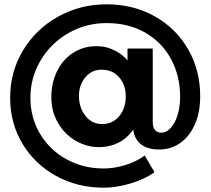

<svg xmlns="http://www.w3.org/2000/svg" viewBox="-20 -720 976 890"><path d="M729 -105Q751 -105 771 -126.5Q791 -148 803 -186Q815 -224 815 -271Q815 -367 773.5 -445Q732 -523 654.5 -568Q577 -613 474 -613Q378 -613 297 -566.5Q216 -520 168.5 -440.5Q121 -361 121 -267Q121 -174 166 -99Q211 -24 288.5 18.5Q366 61 461 61Q508 61 559.5 45.5Q611 30 651 1L696 78Q653 110 586.5 130Q520 150 461 150Q339 150 240 95.5Q141 41 84 -54Q27 -149 27 -267Q27 -387 86.5 -486Q146 -585 248.5 -642.5Q351 -700 474 -700Q597 -700 696 -645Q795 -590 851.5 -492.5Q908 -395 908 -274Q908 -200 883.5 -144Q859 -88 816 -57.5Q773 -27 717 -27Q670 -27 640 -46.5Q610 -66 600 -105L598 -120Q570 -79 529 -58.5Q488 -38 440 -38Q382 -38 331 -67.5Q280 -97 249 -150Q218 -203 218 -270Q218 -335 244 -389Q270 -443 318 -474.5Q366 -506 428 -506Q465 -506 496 -493Q527 -480 546.5 -464Q566 -448 571 -439V-495H688V-155Q688 -105 729 -105ZM346 -275Q346 -221 376 -183Q406 -145 453 -145Q503 -145 533 -182Q563 -219 563 -274Q563 -326 532.5 -361.5Q502 -397 451 -397Q405 -397 375.5 -361.5Q346 -326 346 -275Z"/></svg>

Font: TypoPRO Montserrat Alternates
Style: Regular
Weight: 600
Designer: Julieta Ulanovsky
Foundry: Julieta Ulanovsky
Version: Version 6.001